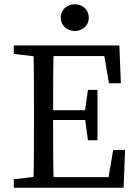

<svg xmlns="http://www.w3.org/2000/svg" viewBox="-20 -884 644 904"><path d="M45 0H185V-55H175L45 -40V0ZM137 0H233C230 -103 230 -207 230 -322V-360C230 -465 230 -569 233 -670H137C140 -567 140 -463 140 -360V-310C140 -205 140 -101 137 0ZM185 0H562L569 -178H513L486 -20L521 -50H185V0ZM185 -319H411V-365H185V-319ZM394 -224H439V-461H394L379 -355V-335L394 -224ZM45 -630 175 -615H185V-670H45V-630ZM493 -492H549L542 -670H185V-620H501L466 -650L493 -492ZM332 -738C369 -738 398 -764 398 -801C398 -838 369 -864 332 -864C295 -864 266 -838 266 -801C266 -764 295 -738 332 -738Z"/></svg>

Font: Source Serif Variable
Style: Regular
Weight: 389
Designer: Frank Grießhammer
Foundry: Adobe Systems Incorporated
Version: Version 3.001;hotconv 1.0.111;makeotfexe 2.5.65597